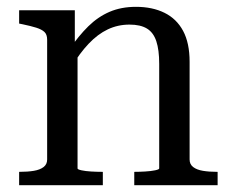

<svg xmlns="http://www.w3.org/2000/svg" viewBox="-20 -542 678 562"><path d="M36 0V-39H37Q61 -39 79 -42Q97 -45 107.5 -53Q118 -61 118 -75V-426Q118 -441 110 -448.5Q102 -456 86 -461Q70 -466 46 -471L36 -473V-512H199V-407L207 -396V-49Q207 -46 218.5 -43.5Q230 -41 246.5 -40Q263 -39 279 -39H281V0ZM617 0H373V-39H374Q388 -39 405 -40Q422 -41 434 -43.5Q446 -46 446 -49V-355Q446 -396 437.5 -421.5Q429 -447 410 -458.5Q391 -470 359 -470Q325 -470 295.5 -456Q266 -442 239.5 -414Q213 -386 189 -346L182 -396Q210 -437 238.5 -465Q267 -493 301 -507.5Q335 -522 378 -522Q426 -522 461.5 -504.5Q497 -487 516 -451.5Q535 -416 535 -361V-75Q535 -61 545.5 -53Q556 -45 574 -42Q592 -39 615 -39H617Z"/></svg>

Font: Roboto Serif 72pt
Style: Regular
Weight: 400
Designer: Greg Gazdowicz
Foundry: Commercial Type
Version: Version 1.008